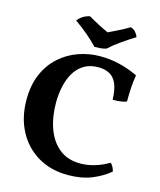

<svg xmlns="http://www.w3.org/2000/svg" viewBox="-130 -980 901 1082"><g transform="rotate(15 321.0 -439.5)"><path d="M368.6 9Q269.6 9 194.3 -35.5Q119 -80 77 -159.2Q35 -238.4 35 -341.8Q35 -427.2 63 -491.5Q91 -555.8 139.1 -598.8Q187.2 -641.8 248.2 -663.4Q309.2 -685 375 -685Q432.6 -685 487.6 -671.7Q542.6 -658.4 595.8 -633Q589.4 -598 587.1 -558.5Q584.8 -519 584.8 -478Q571.2 -471.2 547.8 -468.6Q524.4 -466 504.2 -466Q502.4 -525.6 487.2 -559.7Q472 -593.8 444.7 -608.1Q417.4 -622.4 380.6 -622.4Q330.8 -622.4 296.3 -601.2Q261.8 -580 240.8 -544.2Q219.8 -508.4 209.9 -462.8Q200 -417.2 200 -368.2Q200 -284.2 224.5 -217Q249 -149.8 297.9 -110.8Q346.8 -71.8 420.8 -71.8Q460.4 -71.8 502.9 -84.2Q545.4 -96.6 585.6 -120.6Q594.6 -112.6 601 -100.1Q607.4 -87.6 609.6 -75.2Q564.4 -37.6 506 -14.3Q447.6 9 368.6 9ZM328.2 -727.4Q301.8 -755.4 267 -785Q232.2 -814.6 189.8 -844.8Q201.4 -860 218.2 -871.1Q235 -882.2 259.8 -887.6Q285.4 -872.2 317.2 -855.5Q349 -838.8 378.2 -825.8Q393.4 -833.4 415.5 -843.7Q437.6 -854 459.4 -865.7Q481.2 -877.4 496.2 -887Q515 -883.2 526.9 -868.9Q538.8 -854.6 542.8 -841.6Q505.8 -819 466 -791.1Q426.2 -763.2 396.2 -735.6Q380.4 -730.6 363.1 -729Q345.8 -727.4 328.2 -727.4Z"/></g></svg>

Font: Vollkorn
Style: Regular
Weight: 400
Designer: Friedrich Althausen
Foundry: Friedrich Althausen
Version: Version 4.104